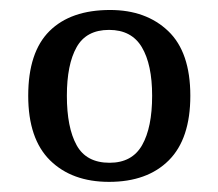

<svg xmlns="http://www.w3.org/2000/svg" viewBox="-20 -739 431 379"><path d="M195.3 -380Q122 -380 78.8 -422.5Q35.7 -465 35.7 -550Q35.7 -636 77.7 -677.7Q119.7 -719.3 197.3 -719.3Q268.3 -719.3 312 -677.7Q355.7 -636 355.7 -550Q355.7 -465 313.2 -422.5Q270.7 -380 195.3 -380ZM196.3 -417.7Q240.7 -417.7 260.5 -452.5Q280.3 -487.3 280.3 -550Q280.3 -611.7 260 -645.8Q239.7 -680 195.3 -680Q150.3 -680 131.2 -645.8Q112 -611.7 112 -550Q112 -487.3 131.2 -452.5Q150.3 -417.7 196.3 -417.7Z"/></svg>

Font: Noto Serif Hentaigana ExtraLight
Style: Regular
Weight: 200
Designer: Kazuhiro Yamada
Foundry: nipponia
Version: Version 1.000